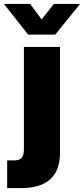

<svg xmlns="http://www.w3.org/2000/svg" viewBox="-77 -755 428 979"><path d="M44.9 -515.6V5.9C44.9 46.9 30.3 63 -5.4 63H-40.5V204.1H30.8C163.1 204.1 229 143.1 229 23.9V-515.6ZM76.7 -734.9H-56.6V-734.4L66.4 -578.6H204.6L331.1 -734.4V-734.9H197.8L135.3 -656.2Z"/></svg>

Font: Raveo Display Display ExtraBold
Style: Regular
Weight: 800
Designer: Jakub Foglar, Rasmus Andersson (Inter)
Foundry: Jakubfoglar.com
Version: Version 1.100;Glyphs 3.2.3 (3260)